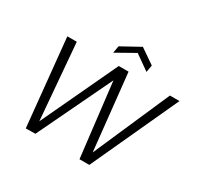

<svg xmlns="http://www.w3.org/2000/svg" viewBox="-185 -1119 1379 1339"><g transform="rotate(30 504.5 -449.5)"><path d="M176 1 106 -700H182L233 -89L520 -700H599L664 -87L932 -700H1009L687 0H608L538 -595L253 0ZM440 -761 450 -818 599 -900 718 -818 708 -761 589 -845Z"/></g></svg>

Font: DM Sans 17pt Light
Style: Italic
Weight: 300
Italic angle: -10°
Version: Version 4.004;gftools[0.9.30]